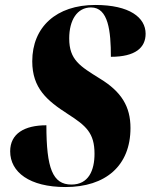

<svg xmlns="http://www.w3.org/2000/svg" viewBox="-20 -744 607 774"><path d="M244 10C406 10 506 -76 506 -228C506 -314 470 -374 383 -427C303 -477 259 -502 259 -589C259 -663 291 -714 347 -714C417 -714 427 -618 427 -515C526 -515 567 -552 567 -608C567 -673 503 -724 364 -724C207 -724 110 -635 110 -497C110 -388 170 -338 254 -284C327 -237 361 -208 361 -124C361 -57 337 0 268 0C192 0 167 -66 167 -239C78 -239 21 -205 21 -134C21 -50 99 10 244 10Z"/></svg>

Font: Noto Serif Display Condensed Black
Style: Italic
Weight: 900
Width: 3
Italic angle: -12°
Designer: Monotype Design Team
Foundry: Monotype Imaging Inc.
Version: Version 2.009